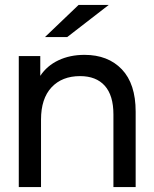

<svg xmlns="http://www.w3.org/2000/svg" viewBox="-20 -757 622 777"><path d="M473 -476.5C435.7 -515.5 385.3 -535 322 -535C282.7 -535 247.5 -527.7 216.5 -513C185.5 -498.3 161 -477.3 143 -450V-530H56V0H146V-273C146 -329.7 160.2 -373.2 188.5 -403.5C216.8 -433.8 255.3 -449 304 -449C347.3 -449 380.7 -436 404 -410C427.3 -384 439 -345.3 439 -294V0H529V-305C529 -380.3 510.3 -437.5 473 -476.5ZM298 -737 162 -607H252L420 -737Z"/></svg>

Font: Rookery
Style: Regular
Weight: 400
Designer: Ryan Kimball / Julieta Ulanovsky
Foundry: Motorola Mobility LLC.
Version: Version 1.0